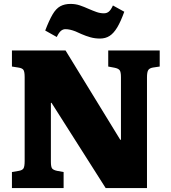

<svg xmlns="http://www.w3.org/2000/svg" viewBox="-20 -961 873 981"><path d="M41 0V-82L76 -88Q94 -91 100 -100.5Q106 -110 106 -139V-567Q106 -594 100 -603.5Q94 -613 73 -616L41 -621V-703H315L595 -246L598 -248V-567Q598 -593 591.5 -602Q585 -611 565 -615L533 -621V-703H796V-621L762 -616Q744 -613 737.5 -603Q731 -593 731 -565V0H520L243 -436L240 -435V-135Q240 -108 246.5 -100Q253 -92 272 -88L305 -82V0ZM491 -764Q465 -764 442 -770.5Q419 -777 396 -787Q380 -795 366 -800.5Q352 -806 339 -809Q326 -812 314 -812Q302 -812 291.5 -803.5Q281 -795 270 -772L211 -805Q231 -857 248.5 -887Q266 -917 288 -929Q310 -941 340 -941Q366 -941 388 -933.5Q410 -926 432 -916Q455 -906 473.5 -899.5Q492 -893 511 -893Q526 -893 536.5 -902Q547 -911 557 -933L615 -901Q597 -851 579 -821Q561 -791 540 -777.5Q519 -764 491 -764Z"/></svg>

Font: Literata 18pt ExtraBold
Style: Regular
Weight: 800
Designer: Latin by Veronika Burian and Jose Scaglione. Greek by Irene Vlachou. Cyrillic by Vera Evstafieva.
Foundry: TypeTogether
Version: Version 3.103;gftools[0.9.29]